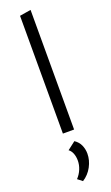

<svg xmlns="http://www.w3.org/2000/svg" viewBox="-190 -753 625 1080"><g transform="rotate(-20 122.0 -213.0)"><path d="M89 0V-705L156 -716V0ZM104 290 76 268Q95 248 105.5 222.5Q116 197 116 171Q116 147 108.5 128Q101 109 87 99L135 62Q159 78 169.5 102Q180 126 180 153Q180 192 160 229.5Q140 267 104 290Z"/></g></svg>

Font: Ysabeau Office
Style: Regular
Weight: 400
Designer: Christian Thalmann (Catharsis Fonts)
Version: Version 2.001;gftools[0.9.30]; featfreeze: tnum,lnum,ss02